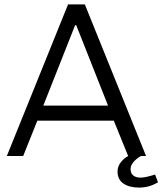

<svg xmlns="http://www.w3.org/2000/svg" viewBox="-20 -706 735 869"><path d="M495 -160H149L85 0H11L288 -686H364L641 0H560ZM325 -592H320L176 -228H469ZM609 143Q566 143 539 125Q512 107 512 70Q512 48 526.5 29Q541 10 560 0H618Q597 12 584 27.5Q571 43 571 59Q571 79 583.5 88.5Q596 98 615 98Q638 98 682 84L695 119Q656 143 609 143Z"/></svg>

Font: Chivo Light
Style: Regular
Weight: 300
Designer: Hector Gatti
Foundry: Omnibus-Type
Version: Version 1.007